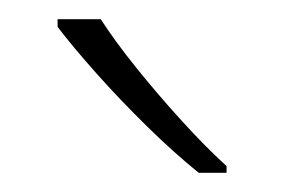

<svg xmlns="http://www.w3.org/2000/svg" viewBox="-20 -786 296 200"><path d="M85 -766Q99 -744 121.5 -716Q144 -688 169 -660.5Q194 -633 216 -613V-606H187Q161 -627 133 -654.5Q105 -682 80.5 -709.5Q56 -737 40 -758V-766Z"/></svg>

Font: Noto Sans Gujarati ExtraLight
Style: Regular
Weight: 200
Designer: Jelle Bosma - Monotype Design Team, Universal Thirst
Foundry: Monotype Imaging Inc.
Version: Version 2.106; ttfautohint (v1.8.4.7-5d5b)